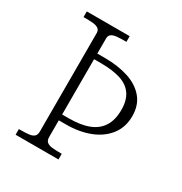

<svg xmlns="http://www.w3.org/2000/svg" viewBox="-164 -822 895 944"><g transform="rotate(30 283.0 -350.0)"><path d="M509 -365.5Q509 -303 474.5 -258.2Q440 -213.5 380.8 -190.5Q321.5 -167.5 248 -167.5H163V-200.5H243.5Q311 -200.5 356 -218Q401 -235.5 424 -272Q447 -308.5 447 -365.5Q447 -419.5 424.2 -452.5Q401.5 -485.5 356.8 -500Q312 -514.5 243.5 -514.5H178V-546.5H248Q323.5 -546.5 382.2 -527.5Q441 -508.5 475 -468Q509 -427.5 509 -365.5ZM153 -73V-632Q153 -648.5 142.2 -656.2Q131.5 -664 112.5 -666Q93.5 -668 57.5 -668V-700H301V-668Q265 -668 246 -666Q227 -664 216.5 -656.2Q206 -648.5 206 -632V-73Q206 -54.5 215.5 -45.8Q225 -37 244 -34.5Q263 -32 301 -32V0H57.5V-32Q96 -32 115 -34.5Q134 -37 143.5 -45.8Q153 -54.5 153 -73Z"/></g></svg>

Font: Didactic
Style: Regular
Weight: 400
Designer: Tyler Finck
Foundry: Etcetera Type Co
Version: Version 3.007;FEAKit 1.0